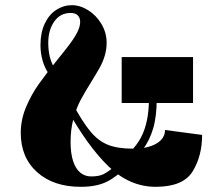

<svg xmlns="http://www.w3.org/2000/svg" viewBox="-20 -720 859 740"><path d="M259 -322Q299 -248 329.5 -212Q360 -176 397 -161.5Q434 -147 493 -147Q549 -147 582.5 -166.5Q616 -186 616 -219L759 -200Q759 -119 722.5 -59.5Q686 0 580 0Q480 0 398.5 -78.5Q317 -157 234 -307ZM468 -79Q431 -39 391.5 -19.5Q352 0 291 0Q186 0 123 -56.5Q60 -113 60 -208Q60 -259 80.5 -307.5Q101 -356 129.5 -396Q158 -436 203 -492Q226 -520 246.5 -547Q267 -574 278 -596Q289 -618 289 -636Q289 -651 280 -660.5Q271 -670 252 -670Q212 -670 189 -637Q166 -604 166 -555Q166 -525 172.5 -499Q179 -473 201 -437L177 -422Q154 -453 145 -483.5Q136 -514 136 -546Q136 -594 152.5 -629Q169 -664 197 -682Q225 -700 257 -700Q289 -700 320 -680.5Q351 -661 371 -627.5Q391 -594 391 -555Q391 -529 383.5 -504.5Q376 -480 364.5 -459.5Q353 -439 332 -405Q307 -365 290.5 -334Q274 -303 263 -262Q252 -221 252 -173Q252 -130 261.5 -100Q271 -70 289 -55Q307 -40 331 -40Q361 -40 378.5 -48.5Q396 -57 422 -79ZM724 -500V-323H449V-500ZM409 -76Q492 -131 523 -189.5Q554 -248 554 -338H584Q584 -271 570 -224Q556 -177 530 -143.5Q504 -110 462 -76Z"/></svg>

Font: Space Cowgirl
Style: Regular
Weight: 400
Designer: Valery Marier
Foundry: Valery Marier
Version: Version 1.000